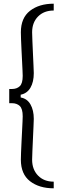

<svg xmlns="http://www.w3.org/2000/svg" viewBox="-20 -820 341 1040"><path d="M271 200Q192 200 142.5 161.5Q93 123 93 45Q93 32 94 6.5Q95 -19 96.5 -49.5Q98 -80 99.5 -109.5Q101 -139 102 -161Q103 -183 103 -190Q103 -231 87 -246Q71 -261 45 -261H30V-338H45Q71 -338 87 -353Q103 -368 103 -409Q103 -416 102 -437.5Q101 -459 99.5 -489Q98 -519 96.5 -549.5Q95 -580 94 -606Q93 -632 93 -645Q93 -723 142.5 -761.5Q192 -800 271 -800V-763Q218 -763 186 -730.5Q154 -698 154 -645Q154 -630 155.5 -598Q157 -566 158.5 -530Q160 -494 161.5 -464Q163 -434 163 -424Q163 -376 145 -345Q127 -314 92 -307V-292Q127 -286 145 -254.5Q163 -223 163 -176Q163 -165 161.5 -135.5Q160 -106 158.5 -69.5Q157 -33 155.5 -1.5Q154 30 154 45Q154 98 186 131Q218 164 271 164Z"/></svg>

Font: Big Shoulders Text Light
Style: Regular
Weight: 300
Designer: Patric King
Foundry: XO Type Co
Version: Version 1.000; ttfautohint (v1.8.2)